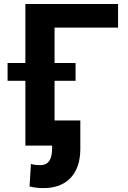

<svg xmlns="http://www.w3.org/2000/svg" viewBox="-20 -731 641 964"><path d="M572.8 -592.3H253.9V0H107.4V-710.9H572.8ZM359.4 -325.2H18.1V-414.6H359.4ZM383.3 -126V19.5Q382.3 112.3 333.7 162.8Q285.2 213.4 197.8 213.4Q160.2 213.4 128.4 205.1L135.3 92.3Q156.2 98.1 183.1 98.1Q241.7 98.1 241.7 14.2V-126Z"/></svg>

Font: RobotoInd
Style: Bold
Weight: 700
Designer: Google
Version: Version 2.001150; 2014